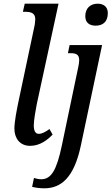

<svg xmlns="http://www.w3.org/2000/svg" viewBox="-20 -780 604 1040"><path d="M498 -641C535 -641 564 -660 564 -709C564 -745 539 -760 509 -760C471 -760 442 -737 442 -692C442 -657 465 -641 498 -641ZM143 10C198 10 239 -24 265 -51L248 -81C227 -66 208 -55 190 -55C172 -55 163 -71 163 -101C163 -129 173 -183 179 -215L297 -760H114L104 -716H118C148 -716 171 -709 171 -676C171 -666 169 -646 164 -626L82 -239C70 -182 58 -120 58 -83C58 -32 87 10 143 10ZM222 240C310 239 381 184 418 8L533 -536H357L348 -492H361C392 -492 409 -485 409 -454C409 -442 407 -433 404 -417L315 8C287 141 258 191 203 191C190 191 173 187 164 184L154 232C174 237 195 240 222 240Z"/></svg>

Font: Noto Serif Condensed Medium
Style: Italic
Weight: 500
Width: 3
Italic angle: -12°
Designer: Monotype Design Team
Foundry: Monotype Imaging Inc.
Version: Version 2.013